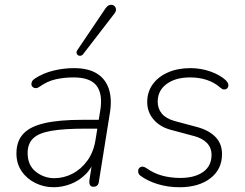

<svg xmlns="http://www.w3.org/2000/svg" viewBox="-20 -778 1029 806"><path d="M205 8Q165 8 129 -9.5Q93 -27 71 -59Q49 -91 49 -134Q49 -185 77.5 -216Q106 -247 167 -261Q228 -275 324 -275H405L399 -238H340Q247 -238 194 -228.5Q141 -219 118.5 -196.5Q96 -174 96 -136Q96 -84 130.5 -57Q165 -30 208 -30Q248 -30 284.5 -49Q321 -68 347 -104Q373 -140 381 -191L401 -315Q412 -383 385.5 -418Q359 -453 289 -453Q249 -453 213.5 -445Q178 -437 146 -414Q138 -408 130.5 -408Q123 -408 118 -412Q113 -416 112 -422Q111 -428 114 -435Q117 -442 126 -448Q161 -471 204 -481.5Q247 -492 291 -492Q350 -492 386.5 -469.5Q423 -447 437 -404.5Q451 -362 441 -302L395 -15Q394 -5 388 0.5Q382 6 372 6Q362 6 358 -1Q354 -8 355 -19L370 -116H380Q367 -74 339.5 -46.5Q312 -19 276.5 -5.5Q241 8 205 8ZM330 -552Q325 -545 318.5 -544Q312 -543 307.5 -546Q303 -549 301.5 -555Q300 -561 305 -568L423 -743Q430 -753 437.5 -756Q445 -759 451.5 -757.5Q458 -756 462.5 -750.5Q467 -745 467 -737.5Q467 -730 461 -722Z M734 8Q685 8 642.5 -5Q600 -18 570 -40Q563 -45 561 -52Q559 -59 560.5 -65Q562 -71 567 -75Q572 -79 579 -78.5Q586 -78 595 -72Q626 -50 661.5 -40.5Q697 -31 737 -31Q797 -31 832.5 -56Q868 -81 868 -128Q868 -158 848.5 -178Q829 -198 794 -207L697 -233Q652 -245 625 -276Q598 -307 598 -350Q598 -392 621 -424Q644 -456 685 -474Q726 -492 779 -492Q823 -492 863 -478Q903 -464 928 -441Q935 -434 937.5 -427Q940 -420 938 -414Q936 -408 931 -405Q926 -402 919.5 -402.5Q913 -403 905 -410Q880 -432 848 -442.5Q816 -453 778 -453Q717 -453 679.5 -425.5Q642 -398 642 -351Q642 -322 659.5 -301Q677 -280 713 -270L810 -244Q857 -231 884.5 -203Q912 -175 912 -131Q912 -67 863 -29.5Q814 8 734 8Z"/></svg>

Font: Nunito ExtraLight
Style: Italic
Weight: 200
Italic angle: -9°
Designer: Vernon Adams
Foundry: Vernon Adams
Version: Version 3.602